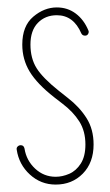

<svg xmlns="http://www.w3.org/2000/svg" viewBox="-20 -497 297 517"><path d="M130 0Q90 0 60.5 -27Q31 -54 25 -94Q24 -99 27.5 -102.5Q31 -106 36 -106Q44 -106 46 -97Q51 -65 74.5 -43Q98 -21 130 -21Q148 -21 166.5 -29Q185 -37 197.5 -56.5Q210 -76 210 -108Q210 -144 193.5 -170Q177 -196 148 -218L126 -235Q80 -271 60 -304Q40 -337 40 -377Q40 -427 69.5 -452Q99 -477 133 -477Q162 -477 184 -460.5Q206 -444 218 -415Q220 -411 217.5 -406Q215 -401 209 -401Q202 -401 199 -407Q178 -456 133 -456Q102 -456 82 -435.5Q62 -415 62 -377Q62 -340 78.5 -313.5Q95 -287 139 -252L163 -233Q194 -209 213 -179Q232 -149 232 -108Q232 -59 203 -29.5Q174 0 130 0Z"/></svg>

Font: Zen Loop
Style: Regular
Weight: 400
Designer: Yoshimichi Ohira
Foundry: A-1 Corp ZenFonts
Version: Version 1.000; ttfautohint (v1.8.3)